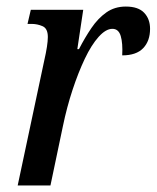

<svg xmlns="http://www.w3.org/2000/svg" viewBox="-20 -566 478 586"><path d="M115 -381Q126 -429 126 -453Q126 -479 110 -486Q94 -493 77 -493H64L74 -536H234L216 -416H221Q239 -451 259 -480.5Q279 -510 304.5 -528Q330 -546 364 -546Q402 -546 420 -527Q438 -508 438 -478Q438 -441 417 -419Q396 -397 353 -397Q355 -434 348.5 -456Q342 -478 323 -478Q303 -478 281 -453.5Q259 -429 239 -387Q219 -345 201.5 -292Q184 -239 172 -181L134 0H34Z"/></svg>

Font: Noto Serif ExtraCondensed Medium
Style: Italic
Weight: 500
Width: 2
Italic angle: -12°
Designer: Monotype Design Team
Foundry: Monotype Imaging Inc.
Version: Version 2.013; ttfautohint (v1.8.4.7-5d5b)